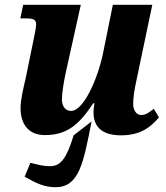

<svg xmlns="http://www.w3.org/2000/svg" viewBox="-20 -556 694 803"><path d="M486 10C575 10 615 -31 645 -65L623 -101C602 -84 589 -75 570 -75C549 -75 537 -98 537 -120C537 -149 542 -180 550 -217L617 -536H452L410 -329C388 -226 330 -92 277 -92C254 -92 239 -111 239 -140C239 -166 247 -216 255 -252L318 -536H77L65 -479H90C120 -479 131 -474 131 -454C131 -435 123 -407 118 -378L87 -227C79 -192 66 -142 66 -103C66 -46 92 9 168 9C256 9 308 -30 370 -124H375C372 -105 371 -95 371 -86C371 -39 393 10 486 10ZM212 227C311 227 329 126 363 -48L288 10C259 104 235 139 190 139C156 139 134 131 107 125L83 183C131 210 165 227 212 227Z"/></svg>

Font: Noto Serif SemiCondensed Extra
Style: Italic
Weight: 800
Width: 4
Italic angle: -12°
Designer: Monotype Design Team
Foundry: Monotype Imaging Inc.
Version: Version 1.901